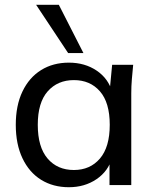

<svg xmlns="http://www.w3.org/2000/svg" viewBox="-20 -774 645 803"><path d="M268 9Q202 9 152 -22Q102 -53 74 -112Q46 -171 46 -252Q46 -333 74 -391.5Q102 -450 152 -481Q202 -512 268 -512Q335 -512 384.5 -478.5Q434 -445 450 -387H438L449 -503H537Q534 -473 531.5 -443Q529 -413 529 -384V0H438V-115H449Q433 -58 383.5 -24.5Q334 9 268 9ZM289 -63Q357 -63 398 -111Q439 -159 439 -252Q439 -345 398 -392Q357 -439 289 -439Q221 -439 179.5 -392Q138 -345 138 -252Q138 -159 179 -111Q220 -63 289 -63ZM265 -552 131 -754H226L329 -552Z"/></svg>

Font: Mulish ExtraLight Medium
Style: Regular
Weight: 500
Version: Version 3.603